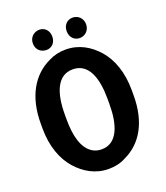

<svg xmlns="http://www.w3.org/2000/svg" viewBox="-159 -988 954 1105"><g transform="rotate(-20 318.5 -435.0)"><path d="M594 -339V-371C594 -481 562 -568 510 -627C462 -681 398 -721 315 -721C277 -721 243 -713 212 -697C103 -647 36 -534 36 -371V-339C36 -230 69 -142 121 -84C169 -30 234 10 316 10C354 10 390 2 421 -15C529 -65 594 -175 594 -339ZM316 -110C295 -110 276 -115 260 -125C205 -159 184 -239 184 -339V-372C184 -498 218 -600 315 -600C413 -600 446 -498 446 -372V-339C446 -214 413 -110 316 -110ZM213 -756C245 -756 270 -780 270 -818C270 -855 245 -880 213 -880C180 -880 151 -856 151 -818C151 -779 179 -756 213 -756ZM416 -755C449 -755 477 -780 477 -818C477 -855 449 -880 416 -880C384 -880 358 -856 358 -818C358 -780 383 -755 416 -755Z"/></g></svg>

Font: Asimov
Style: EdgeNar
Weight: 500
Designer: Google
Version: Version 2.000980: 2014